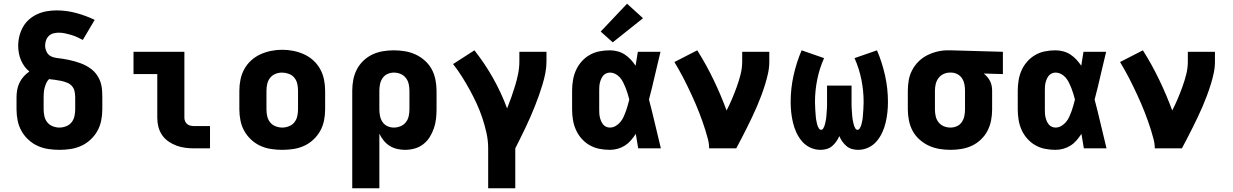

<svg xmlns="http://www.w3.org/2000/svg" viewBox="-20 -799 6640 1034"><path d="M300 8Q270 8 240 3.5Q210 -1 182.5 -13.5Q155 -26 132.5 -47Q110 -68 95.5 -94Q81 -120 75 -150Q69 -180 69 -210V-275Q69 -295 72.5 -315Q76 -335 85 -353.5Q94 -372 107.5 -387Q121 -402 138 -414Q123 -426 111.5 -442Q100 -458 92.5 -476Q85 -494 81.5 -513.5Q78 -533 78 -552Q78 -579 84.5 -605Q91 -631 104 -654Q117 -677 137 -694.5Q157 -712 181.5 -723Q206 -734 232 -738.5Q258 -743 285 -743Q338 -743 390 -729Q442 -715 490 -692L426 -584Q411 -592 395.5 -599Q380 -606 363.5 -611Q347 -616 330 -619.5Q313 -623 296 -623Q282 -623 268 -619.5Q254 -616 243.5 -606Q233 -596 228 -582Q223 -568 223 -554Q223 -537 230.5 -521Q238 -505 252.5 -497Q267 -489 284 -487Q301 -485 317.5 -482.5Q334 -480 350.5 -476.5Q367 -473 383 -468.5Q399 -464 415 -458Q431 -452 445.5 -444Q460 -436 473.5 -425.5Q487 -415 497 -402Q507 -389 514.5 -373.5Q522 -358 525.5 -341.5Q529 -325 530 -308.5Q531 -292 531 -275V-210Q531 -180 525 -150Q519 -120 504.5 -94Q490 -68 467.5 -47Q445 -26 417.5 -13.5Q390 -1 360 3.5Q330 8 300 8ZM300 -112Q318 -112 336 -119Q354 -126 365.5 -140.5Q377 -155 381 -173.5Q385 -192 385 -210V-275Q385 -291 381.5 -307.5Q378 -324 367 -336Q356 -348 340.5 -354Q325 -360 309 -363.5Q293 -367 276.5 -369Q260 -371 244 -373Q235 -364 229.5 -352Q224 -340 220.5 -327Q217 -314 216 -301Q215 -288 215 -275V-210Q215 -192 219 -173.5Q223 -155 234.5 -140.5Q246 -126 264 -119Q282 -112 300 -112Z M1027 0Q1003 0 978.5 -3Q954 -6 931 -14.5Q908 -23 887.5 -37Q867 -51 853 -71.5Q839 -92 833 -116Q827 -140 827 -165V-400H699V-520H973V-165Q973 -155 977 -145.5Q981 -136 989 -130Q997 -124 1007 -122Q1017 -120 1027 -120H1111V0Z M1500 8Q1470 8 1440 3.5Q1410 -1 1382.5 -13.5Q1355 -26 1332.5 -47Q1310 -68 1295.5 -94Q1281 -120 1275 -150Q1269 -180 1269 -210V-310Q1269 -340 1275 -370Q1281 -400 1295.5 -426.5Q1310 -453 1332.5 -473.5Q1355 -494 1382.5 -506.5Q1410 -519 1440 -525Q1470 -531 1500 -531Q1530 -531 1560 -525Q1590 -519 1617.5 -506.5Q1645 -494 1667.5 -473.5Q1690 -453 1704.5 -426.5Q1719 -400 1725 -370Q1731 -340 1731 -310V-210Q1731 -180 1725 -150Q1719 -120 1704.5 -94Q1690 -68 1667.5 -47Q1645 -26 1617.5 -13.5Q1590 -1 1560 3.5Q1530 8 1500 8ZM1500 -112Q1518 -112 1536 -119Q1554 -126 1565.5 -140.5Q1577 -155 1581 -173.5Q1585 -192 1585 -210V-310Q1585 -329 1581 -347.5Q1577 -366 1565 -380.5Q1553 -395 1535 -401.5Q1517 -408 1499 -408Q1480 -408 1463 -401Q1446 -394 1434.5 -379.5Q1423 -365 1419 -346.5Q1415 -328 1415 -310V-210Q1415 -192 1419 -173.5Q1423 -155 1434.5 -140.5Q1446 -126 1464 -119Q1482 -112 1500 -112Z M1877 215V-310Q1877 -340 1882.5 -369Q1888 -398 1901.5 -424.5Q1915 -451 1937 -472Q1959 -493 1985.5 -505.5Q2012 -518 2041.5 -523Q2071 -528 2101 -528Q2131 -528 2161 -523Q2191 -518 2218 -505.5Q2245 -493 2268 -472.5Q2291 -452 2305 -426Q2319 -400 2325 -370Q2331 -340 2331 -310V-210Q2331 -184 2328 -158Q2325 -132 2316.5 -107.5Q2308 -83 2294 -60.5Q2280 -38 2259 -22Q2238 -6 2212.5 1Q2187 8 2161 8Q2140 8 2118.5 3Q2097 -2 2078.5 -13.5Q2060 -25 2046 -42.5Q2032 -60 2023 -79V215ZM2101 -112Q2119 -112 2136.5 -119Q2154 -126 2165.5 -140.5Q2177 -155 2181 -173.5Q2185 -192 2185 -210V-310Q2185 -328 2181 -346.5Q2177 -365 2165.5 -379.5Q2154 -394 2137 -401Q2120 -408 2101 -408Q2083 -408 2066.5 -400.5Q2050 -393 2040 -378Q2030 -363 2026.5 -345.5Q2023 -328 2023 -310V-210Q2023 -192 2026.5 -174.5Q2030 -157 2040 -142Q2050 -127 2066.5 -119.5Q2083 -112 2101 -112Z M2609 215V0Q2609 -42 2600 -82.5Q2591 -123 2578 -162.5Q2565 -202 2547.5 -240Q2530 -278 2510 -314.5Q2490 -351 2468 -386Q2446 -421 2420 -454L2535 -528Q2591 -457 2635.5 -378Q2680 -299 2711 -215Q2723 -245 2734 -276Q2745 -307 2754.5 -338.5Q2764 -370 2770.5 -402.5Q2777 -435 2777 -468V-520H2923V-468Q2923 -437 2917 -406Q2911 -375 2902 -345Q2893 -315 2882.5 -285.5Q2872 -256 2860.5 -227Q2849 -198 2836.5 -169.5Q2824 -141 2810.5 -112.5Q2797 -84 2783 -56Q2769 -28 2755 0V215Z M3264 8Q3236 8 3208 2.5Q3180 -3 3155.5 -17Q3131 -31 3112 -52.5Q3093 -74 3081.5 -100Q3070 -126 3065.5 -154Q3061 -182 3061 -210V-310Q3061 -338 3065.5 -366Q3070 -394 3081.5 -420Q3093 -446 3112 -467.5Q3131 -489 3155.5 -503Q3180 -517 3208 -522.5Q3236 -528 3264 -528Q3285 -528 3306 -522.5Q3327 -517 3344.5 -505.5Q3362 -494 3376.5 -478.5Q3391 -463 3403 -445Q3406 -464 3409 -482.5Q3412 -501 3415 -520H3537Q3521 -456 3506.5 -391.5Q3492 -327 3475 -263Q3492 -198 3507.5 -132Q3523 -66 3539 0H3417Q3414 -19 3410.5 -39Q3407 -59 3404 -78Q3392 -60 3378 -43.5Q3364 -27 3346 -15.5Q3328 -4 3307 2Q3286 8 3264 8ZM3264 -112Q3281 -112 3295.5 -120.5Q3310 -129 3320.5 -141.5Q3331 -154 3338 -169Q3345 -184 3350.5 -199.5Q3356 -215 3360.5 -231Q3365 -247 3369 -263Q3365 -278 3360.5 -293.5Q3356 -309 3350 -324Q3344 -339 3337 -353.5Q3330 -368 3319.5 -380.5Q3309 -393 3294.5 -400.5Q3280 -408 3264 -408Q3254 -408 3244 -403.5Q3234 -399 3227.5 -390.5Q3221 -382 3217 -372.5Q3213 -363 3210.5 -352.5Q3208 -342 3207.5 -331.5Q3207 -321 3207 -310V-210Q3207 -199 3207.5 -188.5Q3208 -178 3210.5 -167.5Q3213 -157 3217 -147.5Q3221 -138 3227.5 -129.5Q3234 -121 3244 -116.5Q3254 -112 3264 -112ZM3280 -571 3215 -629 3357 -779 3443 -701Z M3799 0Q3799 -25 3792.5 -49.5Q3786 -74 3778.5 -98.5Q3771 -123 3762.5 -146.5Q3754 -170 3745 -193.5Q3736 -217 3726 -240Q3716 -263 3705.5 -286Q3695 -309 3684 -331.5Q3673 -354 3661.5 -376.5Q3650 -399 3637.5 -421Q3625 -443 3612 -465L3735 -528Q3783 -452 3822.5 -370Q3862 -288 3893 -204Q3909 -235 3922.5 -267Q3936 -299 3948 -332Q3960 -365 3968.5 -399Q3977 -433 3977 -468V-520H4123V-468Q4123 -436 4116.5 -405.5Q4110 -375 4100.5 -344.5Q4091 -314 4080 -284.5Q4069 -255 4056.5 -226Q4044 -197 4030.5 -168.5Q4017 -140 4003 -112Q3989 -84 3974.5 -56Q3960 -28 3945 0Z M4399 8Q4370 8 4344 -4Q4318 -16 4299.5 -37.5Q4281 -59 4269 -85Q4257 -111 4250.5 -138.5Q4244 -166 4241 -194Q4238 -222 4238 -250Q4238 -322 4253.5 -392Q4269 -462 4297 -528L4418 -486Q4393 -430 4381 -370Q4369 -310 4369 -249Q4369 -242 4369.5 -235.5Q4370 -229 4370 -222.5Q4370 -216 4370.5 -209.5Q4371 -203 4371.5 -196Q4372 -189 4372.5 -182.5Q4373 -176 4373.5 -169.5Q4374 -163 4375 -156.5Q4376 -150 4377.5 -143.5Q4379 -137 4380.5 -130.5Q4382 -124 4384.5 -118Q4387 -112 4391 -106Q4395 -100 4402 -100Q4409 -100 4413 -106.5Q4417 -113 4419.5 -119.5Q4422 -126 4423.5 -133Q4425 -140 4426.5 -147Q4428 -154 4429 -161Q4430 -168 4430.5 -175Q4431 -182 4431.5 -189Q4432 -196 4432.5 -203Q4433 -210 4433.5 -217.5Q4434 -225 4434 -232Q4434 -239 4434 -246Q4434 -253 4434 -260V-338H4566V-260Q4566 -253 4566 -246Q4566 -239 4566 -232Q4566 -225 4566.5 -217.5Q4567 -210 4567.5 -203Q4568 -196 4568.5 -189Q4569 -182 4569.5 -175Q4570 -168 4571 -161Q4572 -154 4573.5 -147Q4575 -140 4576.5 -133Q4578 -126 4580.5 -119.5Q4583 -113 4587 -106.5Q4591 -100 4598 -100Q4605 -100 4609 -106Q4613 -112 4615.5 -118Q4618 -124 4619.5 -130.5Q4621 -137 4622.5 -143.5Q4624 -150 4625 -156.5Q4626 -163 4626.5 -169.5Q4627 -176 4627.5 -182.5Q4628 -189 4628.5 -196Q4629 -203 4629.5 -209.5Q4630 -216 4630 -222.5Q4630 -229 4630.5 -235.5Q4631 -242 4631 -249Q4631 -310 4619 -370Q4607 -430 4582 -486L4703 -528Q4731 -462 4746.5 -392Q4762 -322 4762 -250Q4762 -222 4759 -194Q4756 -166 4749.5 -138.5Q4743 -111 4731 -85Q4719 -59 4700.5 -37.5Q4682 -16 4656 -4Q4630 8 4601 8Q4585 8 4568.5 3.5Q4552 -1 4539 -12Q4526 -23 4516.5 -36.5Q4507 -50 4500 -66Q4493 -50 4483.5 -36.5Q4474 -23 4461 -12Q4448 -1 4431.5 3.5Q4415 8 4399 8Z M5099 8Q5069 8 5039 3Q5009 -2 4982 -14.5Q4955 -27 4932 -47.5Q4909 -68 4895 -94Q4881 -120 4875 -150Q4869 -180 4869 -210V-310Q4869 -339 4874 -367.5Q4879 -396 4892.5 -421.5Q4906 -447 4926.5 -467.5Q4947 -488 4972.5 -501Q4998 -514 5026.5 -521Q5055 -528 5083 -528Q5088 -528 5092 -528Q5096 -528 5100 -528L5381 -520V-400L5278 -403Q5288 -395 5297 -384.5Q5306 -374 5312 -362Q5318 -350 5320.5 -336.5Q5323 -323 5323 -310V-210Q5323 -180 5317.5 -151Q5312 -122 5298.5 -95.5Q5285 -69 5263 -48Q5241 -27 5214.5 -14.5Q5188 -2 5158.5 3Q5129 8 5099 8ZM5099 -112Q5117 -112 5133.5 -119.5Q5150 -127 5160 -142Q5170 -157 5173.5 -174.5Q5177 -192 5177 -210V-310Q5177 -327 5174 -344Q5171 -361 5162 -375.5Q5153 -390 5138 -398.5Q5123 -407 5106 -408H5100Q5099 -408 5097.5 -408Q5096 -408 5095 -408Q5077 -408 5060.5 -400Q5044 -392 5033.5 -377.5Q5023 -363 5019 -345.5Q5015 -328 5015 -310V-210Q5015 -192 5019 -173.5Q5023 -155 5034.5 -140.5Q5046 -126 5063 -119Q5080 -112 5099 -112Z M5664 8Q5636 8 5608 2.5Q5580 -3 5555.5 -17Q5531 -31 5512 -52.5Q5493 -74 5481.5 -100Q5470 -126 5465.5 -154Q5461 -182 5461 -210V-310Q5461 -338 5465.5 -366Q5470 -394 5481.5 -420Q5493 -446 5512 -467.5Q5531 -489 5555.5 -503Q5580 -517 5608 -522.5Q5636 -528 5664 -528Q5685 -528 5706 -522.5Q5727 -517 5744.5 -505.5Q5762 -494 5776.5 -478.5Q5791 -463 5803 -445Q5806 -464 5809 -482.5Q5812 -501 5815 -520H5937Q5921 -456 5906.5 -391.5Q5892 -327 5875 -263Q5892 -198 5907.5 -132Q5923 -66 5939 0H5817Q5814 -19 5810.5 -39Q5807 -59 5804 -78Q5792 -60 5778 -43.5Q5764 -27 5746 -15.5Q5728 -4 5707 2Q5686 8 5664 8ZM5664 -112Q5681 -112 5695.5 -120.5Q5710 -129 5720.5 -141.5Q5731 -154 5738 -169Q5745 -184 5750.5 -199.5Q5756 -215 5760.5 -231Q5765 -247 5769 -263Q5765 -278 5760.5 -293.5Q5756 -309 5750 -324Q5744 -339 5737 -353.5Q5730 -368 5719.5 -380.5Q5709 -393 5694.5 -400.5Q5680 -408 5664 -408Q5654 -408 5644 -403.5Q5634 -399 5627.5 -390.5Q5621 -382 5617 -372.5Q5613 -363 5610.5 -352.5Q5608 -342 5607.5 -331.5Q5607 -321 5607 -310V-210Q5607 -199 5607.5 -188.5Q5608 -178 5610.5 -167.5Q5613 -157 5617 -147.5Q5621 -138 5627.5 -129.5Q5634 -121 5644 -116.5Q5654 -112 5664 -112Z M6199 0Q6199 -25 6192.5 -49.5Q6186 -74 6178.5 -98.5Q6171 -123 6162.5 -146.5Q6154 -170 6145 -193.5Q6136 -217 6126 -240Q6116 -263 6105.5 -286Q6095 -309 6084 -331.5Q6073 -354 6061.5 -376.5Q6050 -399 6037.5 -421Q6025 -443 6012 -465L6135 -528Q6183 -452 6222.5 -370Q6262 -288 6293 -204Q6309 -235 6322.5 -267Q6336 -299 6348 -332Q6360 -365 6368.5 -399Q6377 -433 6377 -468V-520H6523V-468Q6523 -436 6516.5 -405.5Q6510 -375 6500.5 -344.5Q6491 -314 6480 -284.5Q6469 -255 6456.5 -226Q6444 -197 6430.5 -168.5Q6417 -140 6403 -112Q6389 -84 6374.5 -56Q6360 -28 6345 0Z"/></svg>

Font: Iosevka Custom Heavy Extended
Style: Regular
Weight: 900
Width: 7
Monospace: yes
Designer: Belleve Invis
Foundry: Belleve Invis
Version: Version 11.2.4; ttfautohint (v1.8.4)